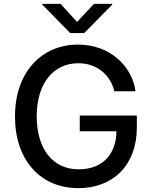

<svg xmlns="http://www.w3.org/2000/svg" viewBox="-20 -969 795 999"><path d="M388 10C568 10 692 -110 692 -305V-368H395V-286H586C584 -164 512 -88 389 -88C253 -88 171 -196 171 -364C171 -533 256 -640 388 -640C493 -640 558 -569 575 -494H685C669 -620 556 -737 386 -737C198 -737 58 -595 58 -363C58 -136 190 10 388 10ZM200 -945 345 -797H418L564 -945V-949H469L381 -855L295 -949H200Z"/></svg>

Font: Wafeq Medium
Style: Regular
Weight: 500
Designer: Rasmus Andersson & Azza Alameddine
Foundry: Google & TypeTogether
Version: Version 3.000;January 28, 2025;FontCreator 15.0.0.3014 64-bi